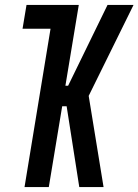

<svg xmlns="http://www.w3.org/2000/svg" viewBox="-20 -755 559 775"><path d="M79 0 184 -639H71L87 -735H298L244 -409H255L414 -735H519L338 -368L398 0H300L249 -326H231L177 0Z"/></svg>

Font: Iosevka Term Curly
Style: Bold Italic
Weight: 700
Italic angle: -9°
Designer: Belleve Invis
Foundry: Belleve Invis
Version: Version 32.3.0